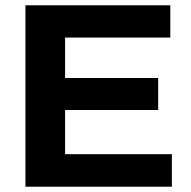

<svg xmlns="http://www.w3.org/2000/svg" viewBox="-20 -706 723 726"><path d="M76.2 0V-686H624V-564H226.1V-411.1H578.1V-290H226.1V-123H629.9V0Z"/></svg>

Font: Archivo
Style: Bold
Weight: 700
Designer: Hector Gatti
Foundry: Omnibus-Type
Version: Version 2.001